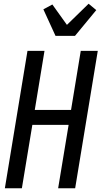

<svg xmlns="http://www.w3.org/2000/svg" viewBox="-20 -1007 543 1027"><path d="M6 0 127 -735H218L166 -419H360L412 -735H503L382 0H291L347 -339H153L97 0ZM277 -815 212 -957 260 -983 338 -874 454 -987 495 -953 381 -815Z"/></svg>

Font: Iosevka Curly Medium
Style: Italic
Weight: 500
Italic angle: -9°
Monospace: yes
Designer: Belleve Invis
Foundry: Belleve Invis
Version: Version 22.1.2; ttfautohint (v1.8.4)